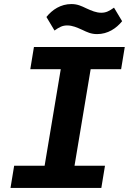

<svg xmlns="http://www.w3.org/2000/svg" viewBox="-20 -931 640 951"><path d="M481.9 0 500 -110.1H349.1L429 -588.1H579.9L598 -698.2H148.1L130 -588.1H280.9L201 -110.1H50.1L32 0ZM209.9 -846.9 250 -779.8C273.8 -796.9 289.8 -805 312.9 -805C338.8 -805 360.8 -795.1 387.8 -783C410.9 -772 430.8 -762.1 460.9 -762.1C513.8 -762.1 555.8 -790.1 584.9 -826L544.7 -893.1C521 -876.1 505 -867.9 481.9 -867.9C456 -867.9 433.9 -877.8 407 -889.9C383.9 -900.9 364 -910.9 333.8 -910.9C280.9 -910.9 239 -883.2 209.9 -846.9Z"/></svg>

Font: Margiela Mono Italic Bold It
Style: Regular
Weight: 700
Designer: Mike Abbink, Paul van der Laan, Pieter van Rosmalen
Foundry: Bold Monday
Version: Version 2.003 2021